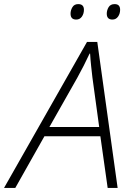

<svg xmlns="http://www.w3.org/2000/svg" viewBox="-72 -920 645 940"><path d="M-52.2 0 354 -714.8H404.3L503.9 0H455.1L419.4 -252.9H145.5L2.9 0ZM169.9 -298.3H413.6L380.4 -541Q377.4 -566.9 374 -598.4Q370.6 -629.9 369.1 -657.7H366.7Q353.5 -628.9 338.1 -598.9Q322.8 -568.8 306.6 -539.6ZM478.5 -824.2Q450.7 -824.2 450.7 -853Q450.7 -869.6 459.7 -884.8Q468.8 -899.9 489.3 -899.9Q516.1 -899.9 516.1 -872.1Q516.1 -853 505.9 -838.6Q495.6 -824.2 478.5 -824.2ZM301.3 -824.2Q273.4 -824.2 273.4 -853Q273.4 -869.6 282.5 -884.8Q291.5 -899.9 311 -899.9Q338.9 -899.9 338.9 -872.1Q338.9 -853 328.9 -838.6Q318.8 -824.2 301.3 -824.2Z"/></svg>

Font: Open Sans Light
Style: Italic
Weight: 300
Italic angle: -12°
Designer: Monotype Design Team
Foundry: Monotype Imaging Inc.
Version: Version 3.003; ttfautohint (v1.8.4)